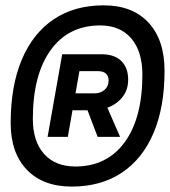

<svg xmlns="http://www.w3.org/2000/svg" viewBox="-20 -706 636 719"><path d="M248.5 -7.3Q141.1 -7.3 80.6 -70.3Q20 -133.3 20 -245.1Q20 -383.8 61.5 -482.4Q103 -581.1 180.9 -633.5Q258.8 -686 368.2 -686Q476.1 -686 536.1 -621.3Q596.2 -556.6 596.2 -440.9Q596.2 -304.7 554.9 -207.8Q513.7 -110.8 435.8 -59.1Q357.9 -7.3 248.5 -7.3ZM158.2 -193.4 212.9 -502.9H288.6L233.9 -193.4ZM345.7 -193.4 306.2 -296.9 378.9 -310.1 429.7 -193.4ZM262.2 -82.5Q380.4 -82.5 446.8 -173.3Q513.2 -264.2 513.2 -426.3Q513.2 -513.7 471.4 -562.3Q429.7 -610.8 355.5 -610.8Q236.3 -610.8 169.7 -518.3Q103 -425.8 103 -260.7Q103 -176.8 145 -129.6Q187 -82.5 262.2 -82.5ZM247.1 -293 258.3 -356.4H333.5Q357.4 -356.4 372.1 -369.9Q386.7 -383.3 386.7 -404.8Q386.7 -421.4 376.7 -430.4Q366.7 -439.5 348.1 -439.5H263.2L274.4 -502.9H359.4Q408.2 -502.9 434.1 -477.8Q460 -452.6 460 -407.2Q460 -356.9 421.6 -325Q383.3 -293 322.3 -293Z"/></svg>

Font: Cascadia Code PL
Style: Italic
Weight: 400
Italic angle: -10°
Monospace: yes
Designer: Aaron Bell
Foundry: Saja Typeworks
Version: Version 2404.023